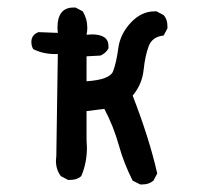

<svg xmlns="http://www.w3.org/2000/svg" viewBox="-20 -486 540 508"><path d="M357 2H351L331 -8Q308 -53 294 -103Q280 -153 256 -198L209 -192V-114L210 -96Q210 -55 195 -20Q184 -10 166 -10H160L141 -20Q128 -37 128 -61L129 -73L133 -343H125Q94 -343 68 -356Q63 -364 63 -375Q63 -394 82 -401L133 -399L132 -412Q132 -466 174 -466H180L199 -456Q211 -436 211 -412Q211 -404 209 -394L223 -395Q267 -395 267 -364V-358Q260 -345 246 -339L209 -337V-271Q271 -275 279.5 -298Q288 -321 293 -358.5Q298 -396 326 -426Q354 -456 389 -456H394L413 -446Q423 -435 423 -417V-411L413 -392Q383 -389 373.5 -364Q364 -339 360 -301Q356 -263 331 -233Q375 -120 396 -27L386 -8Q374 2 357 2Z"/></svg>

Font: Xiaolai Mono SC
Style: Regular
Weight: 400
Monospace: yes
Designer: LXGW / Nozomi Seto
Version: Version 3.113;September 30, 2024